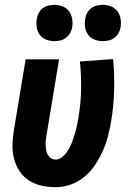

<svg xmlns="http://www.w3.org/2000/svg" viewBox="-20 -765 540 793"><path d="M211 8Q181 8 152.5 2Q124 -4 100.5 -19Q77 -34 61.5 -57Q46 -80 38.5 -107.5Q31 -135 31.5 -165Q32 -195 37 -225L86 -520H224L172 -206Q170 -195 169 -184.5Q168 -174 168.5 -163.5Q169 -153 171 -143Q173 -133 178 -124.5Q183 -116 191.5 -111Q200 -106 211 -106Q223 -106 234.5 -114.5Q246 -123 254 -134Q262 -145 268 -156.5Q274 -168 278.5 -180.5Q283 -193 287 -205.5Q291 -218 294 -230Q297 -242 299.5 -254.5Q302 -267 304 -280Q314 -338 315 -396Q316 -454 310 -511L447 -521Q453 -458 451.5 -393.5Q450 -329 439 -264Q434 -234 426 -203Q418 -172 405 -142.5Q392 -113 373.5 -85Q355 -57 329.5 -35.5Q304 -14 273 -3Q242 8 211 8ZM404 -595Q387 -595 370.5 -601.5Q354 -608 344 -621.5Q334 -635 331.5 -652.5Q329 -670 332 -688Q334 -700 340 -711.5Q346 -723 356.5 -731Q367 -739 379.5 -742Q392 -745 405 -745Q422 -745 438.5 -738.5Q455 -732 465 -718.5Q475 -705 478 -687.5Q481 -670 478 -652Q476 -640 469.5 -628.5Q463 -617 452.5 -609Q442 -601 429.5 -598Q417 -595 404 -595ZM204 -595Q187 -595 170.5 -601.5Q154 -608 144 -621.5Q134 -635 131.5 -652.5Q129 -670 132 -688Q134 -700 140 -711.5Q146 -723 156.5 -731Q167 -739 179.5 -742Q192 -745 205 -745Q222 -745 238.5 -738.5Q255 -732 265 -718.5Q275 -705 278 -687.5Q281 -670 278 -652Q276 -640 269.5 -628.5Q263 -617 252.5 -609Q242 -601 229.5 -598Q217 -595 204 -595Z"/></svg>

Font: Iosevka Heavy
Style: Italic
Weight: 900
Italic angle: -9°
Monospace: yes
Designer: Belleve Invis
Foundry: Belleve Invis
Version: Version 32.5.0; ttfautohint (v1.8.4)